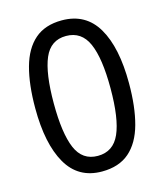

<svg xmlns="http://www.w3.org/2000/svg" viewBox="-110 -808 771 902"><g transform="rotate(-15 275.5 -357.5)"><path d="M275 10Q160 10 104 -87.5Q48 -185 48 -358Q48 -474 70.5 -556Q93 -638 143 -681.5Q193 -725 275 -725Q391 -725 447.5 -628.5Q504 -532 504 -358Q504 -243 481.5 -160.5Q459 -78 408.5 -34Q358 10 275 10ZM275 -66Q350 -66 382 -138Q414 -210 414 -358Q414 -504 382 -576.5Q350 -649 275 -649Q200 -649 169 -576.5Q138 -504 138 -358Q138 -212 169 -139Q200 -66 275 -66Z"/></g></svg>

Font: lsinhala25
Style: Book
Weight: 400
Designer: Jelle Bosma - Monotype Design Team
Foundry: Monotype Imaging Inc.
Version: Version 2.003